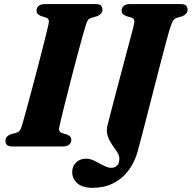

<svg xmlns="http://www.w3.org/2000/svg" viewBox="-20 -720 942 944"><path d="M272 -97.1Q268.4 -83.1 272.4 -75.9Q276.4 -68.7 286.1 -65.5L308.9 -58.5Q320 -54.3 325.3 -48.1Q330.7 -42 330.7 -32.2Q330.7 -17.9 320 -8.9Q309.3 0 289.9 0H41.3Q20.8 0 13.7 -7.8Q6.7 -15.6 6.7 -27.6Q6.6 -40 14.4 -48.1Q22.3 -56.3 33.1 -60.1L58.1 -66.6Q69.9 -70.3 76.2 -77.5Q82.5 -84.7 87.7 -101.7Q92.7 -118.7 101.4 -150Q110 -181.3 120.9 -221.7Q131.8 -262.1 143.8 -307Q155.7 -352 167.5 -396.9Q179.2 -441.8 189.4 -482.1Q199.6 -522.4 207.4 -553.8Q215.2 -585.2 218.8 -602.2Q221.6 -615.1 218.8 -622.8Q216 -630.5 204.4 -634.2L181.2 -641.4Q169.9 -646.1 164.8 -652.3Q159.6 -658.4 159.6 -667.8Q159.6 -682.6 170.4 -691.3Q181.1 -700 202.1 -700H449.2Q469.6 -700 476.6 -692.4Q483.6 -684.7 483.6 -672.8Q483.6 -660.6 475.9 -652.4Q468.2 -644.1 456.5 -640L430.9 -632.8Q419 -629.1 413.4 -622.5Q407.8 -615.9 402.6 -599.2Q396.9 -581.1 387.4 -547.3Q377.9 -513.4 366.2 -469.9Q354.6 -426.4 342 -378.6Q329.4 -330.7 317.7 -284.3Q306 -237.9 296.1 -198.6Q286.2 -159.3 279.8 -132.3Q273.4 -105.4 272 -97.1ZM813 -571.9Q809.3 -559.9 800.8 -528.6Q792.3 -497.2 780.6 -452.8Q769 -408.3 755.6 -356.4Q742.3 -304.5 728.4 -250.8Q714.5 -197.1 701.9 -147.7Q689.3 -98.4 679 -59Q668.8 -19.6 662.4 3.4Q646.9 69.9 614.5 114.3Q582.1 158.8 536.6 181.2Q491.2 203.6 435.3 203.6Q385.4 203.6 360.2 180.9Q335 158.3 335 126Q335 98.7 353.4 79.5Q371.8 60.2 404 60.2Q419.8 60.2 435.8 67Q451.9 73.7 467.6 82.7Q483.3 91.6 498.2 98.4Q513.1 105.1 526.6 105.1Q544.8 105.1 555.7 94Q566.7 82.8 566.7 58.7Q566.7 46.2 559 33Q551.3 19.9 540.6 5.2Q529.9 -9.6 520.3 -26.4Q510.7 -43.3 506.8 -63.1Q503 -82.9 509.3 -106.5Q512.7 -120 520.1 -149.1Q527.6 -178.3 537.9 -217.6Q548.2 -256.9 560 -301.5Q571.8 -346.2 583.6 -390.6Q595.5 -435 605.9 -474.5Q616.3 -513.9 624.1 -542.9Q631.9 -571.9 635.4 -585Q642 -611.3 639.8 -620.6Q637.7 -629.9 623.7 -634.3L599.5 -641.4Q588.5 -646 583.2 -652.1Q578 -658.2 578 -667.6Q578 -682 588.4 -691Q598.9 -700 619.6 -700H867.6Q888 -700 895 -692.4Q902.1 -684.7 902.1 -672.7Q902.1 -660.6 894.4 -652.3Q886.7 -644 875.8 -640.1L850.9 -632.8Q842 -629.9 836.3 -624.8Q830.7 -619.6 825.6 -607.7Q820.6 -595.8 813 -571.9Z"/></svg>

Font: Fraunces
Style: Italic
Weight: 900
Italic angle: -16°
Version: Version 1.000;[0bf87f6ff]